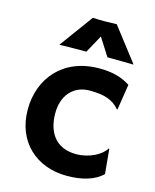

<svg xmlns="http://www.w3.org/2000/svg" viewBox="-113 -819 727 902"><g transform="rotate(15 250.5 -367.5)"><path d="M41.5 -247.1C41.5 -90.8 149.9 7.3 299.3 7.3C370.1 7.3 432.6 -9.3 470.7 -47.4L459.5 -166.5L456.1 -168C437.5 -134.3 378.9 -102.5 314.5 -102.5C215.8 -102.5 170.9 -170.4 170.9 -263.7C170.9 -348.1 219.7 -407.7 300.3 -407.7C371.1 -407.7 413.6 -394 445.3 -356L448.7 -355.5L468.3 -480.5C424.3 -508.8 379.4 -520 316.9 -520C141.1 -520 41.5 -397.9 41.5 -247.1ZM108.9 -578.6C129.4 -579.6 177.7 -580.1 237.3 -580.1L284.7 -666.5L339.8 -580.1C387.2 -580.1 444.8 -579.1 464.4 -578.6L466.3 -580.1L341.8 -741.7C334.5 -741.2 293 -740.2 282.7 -740.2C270.5 -740.2 235.8 -740.7 225.6 -741.7L107.4 -580.1Z"/></g></svg>

Font: HammersmithOne
Style: Regular
Weight: 400
Designer: Nicole Fally
Foundry: Nicole Fally
Version: Version 1.003